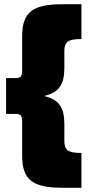

<svg xmlns="http://www.w3.org/2000/svg" viewBox="-20 -764 417 910"><path d="M285 -443V-520C285 -564 299 -579 366 -579V-744H278C133 -744 85 -706 85 -591V-428C85 -402 77 -394 54 -394H9V-224H54C77 -224 85 -216 85 -190V-27C85 88 133 126 278 126H366V-39C299 -39 285 -54 285 -98V-175C285 -255 260 -292 189 -309C260 -326 285 -363 285 -443Z"/></svg>

Font: Montserrat-Arabic Black
Style: Regular
Weight: 900
Designer: Mohamed Gaber
Foundry: Kief Type Foundry
Version: Version 5.008;PS 005.008;hotconv 1.0.88;makeotf.lib2.5.64775